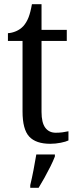

<svg xmlns="http://www.w3.org/2000/svg" viewBox="-20 -679 370 920"><path d="M221 10Q152 10 120 -24.5Q88 -59 88 -145V-483H18V-520Q37 -521 57 -529.5Q77 -538 92 -554Q107 -571 116.5 -595Q126 -619 133 -659H179V-536H300V-483H179V-143Q179 -91 197 -67Q215 -43 247 -43Q265 -43 279.5 -45Q294 -47 308 -50V-6Q296 0 271 5Q246 10 221 10ZM125 208Q133 175 140.5 136Q148 97 154 61H243V71Q235 92 221.5 119Q208 146 193 173Q178 200 165 221H125Z"/></svg>

Font: Noto Serif Tamil SemiCondensed
Style: Regular
Weight: 400
Width: 4
Designer: Indian Type Foundry, Tom Grace, and the Monotype Design Team
Foundry: Monotype Imaging Inc.
Version: Version 2.004; ttfautohint (v1.8.4.7-5d5b)